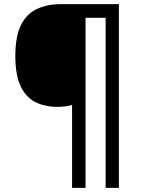

<svg xmlns="http://www.w3.org/2000/svg" viewBox="-20 -780 693 927"><path d="M554 127H490V-694H393V127H328V-273Q313 -269 295 -266.5Q277 -264 259 -264Q197 -264 151 -287Q105 -310 79.5 -364Q54 -418 54 -509Q54 -605 81.5 -659.5Q109 -714 159 -737Q209 -760 274 -760H554Z"/></svg>

Font: Noto Sans Khmer Medium
Style: Regular
Weight: 500
Version: Version 2.003